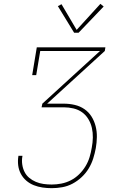

<svg xmlns="http://www.w3.org/2000/svg" viewBox="-20 -982 640 1002"><path d="M250 0Q225 0 201.5 -3.5Q178 -7 156.5 -15.5Q135 -24 117.5 -39Q100 -54 89 -74.5Q78 -95 75 -119Q72 -143 76 -167Q76 -167 76 -167.5Q76 -168 76 -169H97Q97 -169 97 -168.5Q97 -168 97 -167Q93 -146 96 -124.5Q99 -103 108 -85Q117 -67 132.5 -54Q148 -41 167 -33Q186 -25 207 -22Q228 -19 250 -19Q275 -19 300.5 -24Q326 -29 349.5 -41Q373 -53 392.5 -72Q412 -91 426 -114Q440 -137 447.5 -162Q455 -187 459 -212Q464 -238 464.5 -264Q465 -290 459.5 -314.5Q454 -339 441 -360.5Q428 -382 408.5 -396Q389 -410 364 -416Q339 -422 313 -422H197L201 -441L502 -716H190L169 -590H148L172 -735H530L527 -716L226 -441H313Q342 -441 370 -434.5Q398 -428 420.5 -412.5Q443 -397 457.5 -374Q472 -351 479 -323.5Q486 -296 485.5 -267Q485 -238 480 -209Q475 -182 466.5 -155Q458 -128 443 -103Q428 -78 406 -57.5Q384 -37 358.5 -23.5Q333 -10 305 -5Q277 0 250 0ZM367 -811 282 -950 301 -960 380 -826 504 -962 521 -948 390 -811Z"/></svg>

Font: Iosevka Curly Slab ThEx
Style: Italic
Weight: 100
Width: 7
Italic angle: -9°
Monospace: yes
Designer: Belleve Invis
Foundry: Belleve Invis
Version: Version 11.1.0; ttfautohint (v1.8.3)